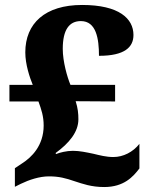

<svg xmlns="http://www.w3.org/2000/svg" viewBox="-20 -744 607 774"><path d="M400 10C480 10 517 -32 542 -65V-164C516 -131 477 -111 437 -111C408 -111 382 -118 357 -124C328 -130 301 -136 274 -136C248 -136 221 -129 206 -123L204 -127C259 -167 296 -212 296 -263C296 -286 294 -308 285 -336L444 -335V-402H264C251 -433 233 -496 233 -547C233 -624 259 -659 306 -659C368 -659 379 -588 379 -519C483 -519 518 -554 518 -603C518 -669 460 -724 311 -724C162 -724 82 -650 82 -533C82 -484 100 -431 112 -402H18V-335H135C147 -302 156 -275 156 -238C156 -156 106 -109 70 -86L40 -66V9L64 -3C97 -19 139 -33 177 -33C218 -33 244 -26 282 -13C313 -3 348 10 400 10Z"/></svg>

Font: Noto Serif Myanmar ExtraBold
Style: Regular
Weight: 800
Designer: Ben Mitchell and the Monotype Design Team
Foundry: Monotype Imaging Inc.
Version: Version 2.106